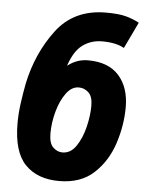

<svg xmlns="http://www.w3.org/2000/svg" viewBox="-53 -768 626 821"><g transform="rotate(5 260.5 -357.5)"><path d="M488 -329Q488 -414 443 -464.5Q398 -515 310 -515Q263 -515 224 -485L223 -486Q245 -550 281 -575.5Q317 -601 363 -601Q423 -601 458 -581L512 -694Q484 -709 453.5 -717Q423 -725 369 -725Q232 -725 156.5 -625Q81 -525 53 -392Q45 -350 39 -306Q33 -262 33 -221Q33 -98 85.5 -44Q138 10 231 10Q324 10 380.5 -42.5Q437 -95 462.5 -173.5Q488 -252 488 -329ZM177 -190Q177 -236 190 -283.5Q203 -331 226.5 -363.5Q250 -396 281 -396Q305 -396 323 -379Q341 -362 341 -323Q341 -280 329 -231Q317 -182 293.5 -147.5Q270 -113 235 -113Q213 -113 195 -130Q177 -147 177 -190Z"/></g></svg>

Font: Noto Sans UI Condensed ExtraBold
Style: Italic
Weight: 800
Width: 3
Designer: Monotype Design Team
Foundry: Monotype Imaging Inc.
Version: 1.001